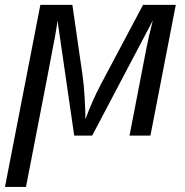

<svg xmlns="http://www.w3.org/2000/svg" viewBox="-44 -548 749 776"><path d="M666.5 -528.3 564 0H479.5L547.9 -353.5Q555.7 -395 573.7 -465.3L328.6 0H255.9L188.5 -464.4Q186.5 -446.8 178.2 -399.4Q169.9 -352.1 61 207.5H-23.9L119.1 -528.3H248.5L289.6 -244.1Q294.9 -208.5 298.1 -152.8Q301.3 -97.2 301.3 -65.9Q328.1 -139.6 362.8 -205.6L534.2 -528.3Z"/></svg>

Font: Liberation Sans
Style: Italic
Weight: 400
Italic angle: -12°
Designer: Steve Matteson
Foundry: Ascender Corporation
Version: Version 2.1.5